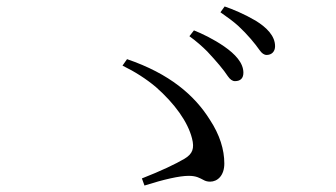

<svg xmlns="http://www.w3.org/2000/svg" viewBox="-20 -731 1040 594"><path d="M707 -480C699 -480 692 -485 685 -495C672 -515 650 -541 621 -572C606 -587 588 -603 566 -619L580 -637C603 -628 641 -610 674 -587C707 -564 733 -537 733 -506C733 -489 724 -480 707 -480ZM805 -561C797 -561 790 -566 783 -576C769 -596 746 -624 718 -650C704 -663 685 -677 662 -693L675 -711C699 -703 737 -687 771 -667C805 -646 831 -620 831 -588C831 -571 820 -561 805 -561ZM427 -157 419 -179C478 -202 524 -224 551 -240C576 -255 582 -272 574 -303C561 -354 521 -410 462 -462C432 -487 398 -509 359 -528L373 -548C505 -503 582 -436 629 -361C660 -314 674 -268 674 -225C674 -188 653 -169 630 -169C622 -169 615 -171 610 -174C598 -180 588 -187 564 -187C535 -187 487 -176 427 -157Z"/></svg>

Font: CJK Symbols
Style: Regular
Weight: 400
Designer: Ryoko NISHIZUKA 西塚涼子 (kana & ideographs); Frank Grießhammer (serif-style Latin); Paul D. Hunt (sans serif–style Latin); 
Foundry: Unicode
Version: Version 2.000;hotconv 1.1.0;makeotfexe 2.6.0